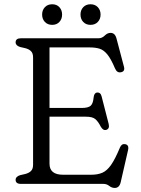

<svg xmlns="http://www.w3.org/2000/svg" viewBox="-20 -884 678 923"><path d="M55 -680Q55 -700 80.5 -700H453.5Q470.5 -700 483.5 -713Q496.5 -726 511.5 -726Q533 -726 540 -699L576 -563Q582 -540 560.5 -536.5Q542 -533 532.5 -556Q513 -602 495.5 -623Q478 -644 458.2 -650Q438.5 -656 412.5 -656H218V-365H372Q404.5 -365 416 -375.8Q427.5 -386.5 430 -415Q432.5 -437.5 446 -439Q463.5 -441 468.5 -420.5L502.5 -288Q508 -265 490.5 -259.5Q475.5 -255.5 464.5 -275Q451 -301.5 437.2 -312.2Q423.5 -323 394 -323H218V-97Q218 -44 283 -44H419.5Q449.5 -44 471.8 -53.5Q494 -63 513.8 -91Q533.5 -119 556.5 -174.5Q564.5 -194 581.5 -191Q601.5 -187.5 595.5 -162L560 -7Q553.5 19.5 531.5 19.5Q517.5 19.5 505.2 9.8Q493 0 477 0H80.5Q55 0 55 -20Q55 -35 77 -42L101 -47.5Q119 -52 129 -62Q139 -72 139 -91.5V-608.5Q139 -628 129 -638Q119 -648 101 -652.5L77 -658Q55 -665 55 -680ZM231 -764.5Q209 -764.5 195.8 -778.5Q182.5 -792.5 182.5 -814Q182.5 -835.5 195.8 -849.5Q209 -863.5 231 -863.5Q252.5 -863.5 265.5 -849.5Q278.5 -835.5 278.5 -814Q278.5 -792.5 265.5 -778.5Q252.5 -764.5 231 -764.5ZM415 -764.5Q393.5 -764.5 380.2 -778.5Q367 -792.5 367 -814Q367 -835.5 380.2 -849.5Q393.5 -863.5 415 -863.5Q437 -863.5 450.2 -849.5Q463.5 -835.5 463.5 -814Q463.5 -792.5 450.2 -778.5Q437 -764.5 415 -764.5Z"/></svg>

Font: Fraunces 9pt S100 Light
Style: Regular
Weight: 300
Version: Version 1.000; ttfautohint (v1.8.3)